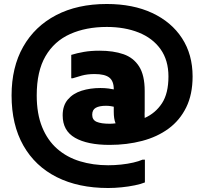

<svg xmlns="http://www.w3.org/2000/svg" viewBox="-20 -759 1023 962"><path d="M522 183Q373 183 264.5 128.5Q156 74 97 -30Q38 -134 38 -281Q38 -422 96 -524.5Q154 -627 261 -683Q368 -739 515 -739Q646 -739 742.5 -694Q839 -649 892 -567.5Q945 -486 945 -376Q945 -286 913 -221Q881 -156 824.5 -114.5Q768 -73 692 -53Q616 -33 529 -33Q418 -33 356 -68.5Q294 -104 294 -181Q294 -230 320 -260.5Q346 -291 389 -304.5Q432 -318 483 -318Q505 -318 524 -315.5Q543 -313 562 -309V-222Q547 -225 536 -227Q525 -229 511 -229Q478 -229 460 -219Q442 -209 442 -184Q442 -158 464.5 -148.5Q487 -139 529 -139Q542 -139 554 -140.5Q566 -142 575 -143L579 -121Q567 -121 558.5 -142.5Q550 -164 550 -199V-312Q550 -353 527.5 -370.5Q505 -388 454 -388Q418 -388 390.5 -380.5Q363 -373 345 -367H337V-484Q366 -493 400.5 -499Q435 -505 479 -505Q548 -505 598.5 -487.5Q649 -470 677 -426Q705 -382 705 -303V-205Q705 -197 704.5 -187.5Q704 -178 705 -168Q759 -192 791.5 -241.5Q824 -291 824 -376Q824 -457 784.5 -512.5Q745 -568 675 -596Q605 -624 515 -624Q411 -624 331.5 -588.5Q252 -553 208 -477.5Q164 -402 164 -281Q164 -189 191 -122.5Q218 -56 266.5 -13.5Q315 29 380.5 49Q446 69 522 69Q554 69 587 65.5Q620 62 648 55.5Q676 49 694 41H706V155Q687 163 655.5 169.5Q624 176 589 179.5Q554 183 522 183Z"/></svg>

Font: Kufam ExtraBold
Style: Regular
Weight: 800
Designer: Wael Morcos, Artur Schmal
Foundry: Original Type
Version: Version 1.300; ttfautohint (v1.8.3)